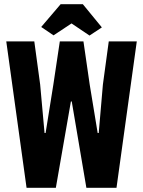

<svg xmlns="http://www.w3.org/2000/svg" viewBox="-20 -898 684 918"><path d="M393 0 323 -413H319L247 0H107L10 -700H144L172 -494L193 -262H198L235 -493L266 -700H379L409 -493L447 -262H452L472 -494L500 -700H634L537 0ZM270 -878H376L467 -767L408 -728L322 -786L236 -729L177 -769Z"/></svg>

Font: Jockey One
Style: Regular
Weight: 400
Designer: TypeTogether
Foundry: TypeTogether
Version: Version 1.002